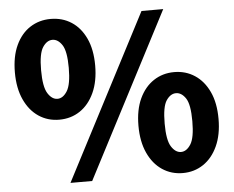

<svg xmlns="http://www.w3.org/2000/svg" viewBox="-53 -821 1093 898"><g transform="rotate(-5 493.0 -372.0)"><path d="M216 -285Q162 -285 119.5 -313.5Q77 -342 52.5 -395.5Q28 -449 28 -523Q28 -598 52.5 -650.5Q77 -703 119.5 -730.5Q162 -758 216 -758Q271 -758 313.5 -730.5Q356 -703 380.5 -650.5Q405 -598 405 -523Q405 -449 380.5 -395.5Q356 -342 313.5 -313.5Q271 -285 216 -285ZM216 -383Q242 -383 261.5 -414Q281 -445 281 -523Q281 -601 261.5 -630.5Q242 -660 216 -660Q190 -660 170.5 -630.5Q151 -601 151 -523Q151 -445 170.5 -414Q190 -383 216 -383ZM242 14 643 -758H745L344 14ZM770 14Q716 14 673.5 -14.5Q631 -43 606.5 -96.5Q582 -150 582 -224Q582 -299 606.5 -351.5Q631 -404 673.5 -432Q716 -460 770 -460Q824 -460 866.5 -432Q909 -404 933.5 -351.5Q958 -299 958 -224Q958 -150 933.5 -96.5Q909 -43 866.5 -14.5Q824 14 770 14ZM770 -85Q796 -85 815.5 -115.5Q835 -146 835 -224Q835 -303 815.5 -332Q796 -361 770 -361Q744 -361 724.5 -332Q705 -303 705 -224Q705 -146 724.5 -115.5Q744 -85 770 -85Z"/></g></svg>

Font: Source Han Sans TC Heavy
Style: Regular
Weight: 900
Designer: Ryoko NISHIZUKA Ë•øÂ°öÊ∂ºÂ≠ê (kana, bopomofo & ideographs); Paul D. Hunt (Latin, Greek & Cyrillic); Sandoll Communicatio
Foundry: Adobe
Version: Version 2.004;hotconv 1.0.118;makeotfexe 2.5.65603